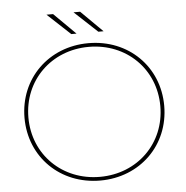

<svg xmlns="http://www.w3.org/2000/svg" viewBox="-58 -923 952 983"><g transform="rotate(-5 418.0 -432.0)"><path d="M418 3C623 3 777 -148 777 -350C777 -552 623 -703 418 -703C213 -703 59 -552 59 -350C59 -148 213 3 418 3ZM418 -16C225 -16 79 -159 79 -350C79 -541 225 -684 418 -684C611 -684 757 -541 757 -350C757 -159 611 -16 418 -16ZM501 -757 390 -867H356L474 -757ZM362 -757 251 -867H217L335 -757Z"/></g></svg>

Font: Montserrat-Alt1 Thin
Style: Regular
Weight: 100
Designer: Differentunic
Foundry: Differentunic
Version: Version 7.222